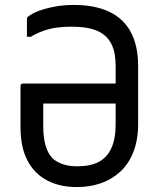

<svg xmlns="http://www.w3.org/2000/svg" viewBox="-20 -740 640 777"><path d="M279 -720Q365 -720 423 -692Q481 -664 510 -609Q539 -554 539 -472V-239Q539 -174 520 -125.5Q501 -77 467 -45.5Q433 -14 388.5 1.5Q344 17 291 17Q221 17 169.5 -10.5Q118 -38 90.5 -91.5Q63 -145 63 -225V-392Q63 -395 64 -397Q65 -399 67.5 -400.5Q70 -402 74 -402H362Q388 -402 413.5 -402Q439 -402 464 -402L507 -408L508 -321Q419 -321 331 -321Q243 -321 155 -321V-230Q155 -185 164 -152.5Q173 -120 192 -100Q209 -84 234 -75.5Q259 -67 294 -67Q345 -67 379 -84.5Q413 -102 430.5 -140Q448 -178 448 -238V-472Q448 -499 444 -521.5Q440 -544 431 -561.5Q422 -579 409 -592Q387 -613 353 -622.5Q319 -632 270 -632Q235 -632 207.5 -628Q180 -624 155 -615Q130 -606 104 -591H89Q89 -609 89 -627.5Q89 -646 89 -664Q89 -666 90 -668.5Q91 -671 93 -672Q108 -685 136 -695.5Q164 -706 200.5 -713Q237 -720 279 -720Z"/></svg>

Font: RecMonoLinear Nerd Font Mono
Style: Regular
Weight: 400
Monospace: yes
Version: Version 1.085; ttfautohint (v1.8.4.7-5d5b);Nerd Fonts 3.2.1